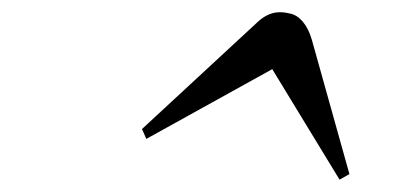

<svg xmlns="http://www.w3.org/2000/svg" viewBox="-20 -719 637 311"><path d="M530 -428 546 -437 485 -655C478 -679 465 -694 450 -697C437 -700 419 -703 398 -684L210 -510L217 -494L421 -607Z"/></svg>

Font: Louise
Style: Regular
Weight: 400
Designer: Ange Degheest & Luna Delabre & Camille Depalle
Foundry: Velvetyne Type Foundry
Version: Version 1.000;FEAKit 1.0